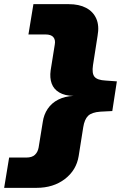

<svg xmlns="http://www.w3.org/2000/svg" viewBox="-69 -725 617 925"><path d="M-49 180 -25 34H58Q85 34 99 21Q113 8 117 -14L137 -137Q142 -173 161 -201Q180 -229 211.5 -245Q243 -261 285 -263H284Q243 -264 216.5 -279.5Q190 -295 180 -322.5Q170 -350 175 -386L195 -511Q199 -533 188 -546Q177 -559 150 -559H68L92 -705H262Q312 -705 346 -687Q380 -669 395 -635Q410 -601 401 -552L379 -411Q373 -371 386.5 -355Q400 -339 439 -337L494 -333L472 -190L414 -187Q373 -184 355.5 -167Q338 -150 332 -112L310 27Q299 95 243.5 137.5Q188 180 107 180Z"/></svg>

Font: Nunito Sans 10pt Expanded Black
Style: Italic
Weight: 900
Width: 7
Italic angle: -9°
Designer: Vernon Adams
Foundry: Vernon Adams
Version: Version 3.101;gftools[0.9.27]